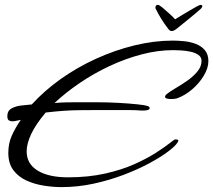

<svg xmlns="http://www.w3.org/2000/svg" viewBox="-20 -722 872 785"><path d="M800 -702Q810 -702 806 -693Q804 -689 801 -686Q776 -664 755.5 -647.5Q735 -631 703 -605Q691 -595 682 -595Q674 -595 667 -605Q651 -626 639 -645.5Q627 -665 616 -687Q616 -689 615.5 -691Q615 -693 616 -694Q616 -702 626 -702Q631 -702 645.5 -690Q660 -678 675 -664Q690 -650 696 -643Q704 -648 719.5 -657.5Q735 -667 752 -677Q769 -687 782.5 -694.5Q796 -702 800 -702ZM231 43Q197 43 159 37Q121 31 88 16Q55 1 34.5 -26.5Q14 -54 14 -97Q14 -136 28.5 -168Q43 -200 65 -232Q58 -231 48.5 -228.5Q39 -226 30 -226Q22 -226 16 -230Q10 -234 10 -247Q10 -270 28.5 -279.5Q47 -289 70.5 -291Q94 -293 110 -295Q162 -352 229 -399.5Q296 -447 373 -482Q450 -517 530 -536.5Q610 -556 687 -556Q708 -556 733 -553.5Q758 -551 780.5 -542.5Q803 -534 817.5 -517Q832 -500 832 -472Q832 -444 813.5 -413Q795 -382 766 -357Q737 -332 704 -320Q695 -317 680 -317Q670 -317 662.5 -319Q655 -321 655 -326Q655 -333 664 -339Q675 -348 698 -361.5Q721 -375 745.5 -392Q770 -409 787 -429.5Q804 -450 804 -473Q804 -489 790.5 -498Q777 -507 757.5 -511Q738 -515 718.5 -516Q699 -517 688 -517Q625 -517 558.5 -499.5Q492 -482 428 -452Q364 -422 306.5 -383Q249 -344 203 -301Q229 -303 251 -303.5Q273 -304 295 -304H370Q418 -304 463.5 -301.5Q509 -299 541.5 -295.5Q574 -292 582 -289Q592 -286 592 -280Q592 -269 558 -270Q538 -272 507 -272Q476 -272 445 -272H374Q330 -272 300 -271.5Q270 -271 240.5 -269Q211 -267 167 -262Q127 -215 108 -175Q89 -135 89 -103Q89 -52 134 -24.5Q179 3 258 3Q342 3 410.5 -12.5Q479 -28 531 -51.5Q583 -75 618.5 -98Q654 -121 673.5 -136.5Q693 -152 696 -152Q709 -152 709 -148Q709 -143 705 -138Q696 -124 666 -101.5Q636 -79 589.5 -54Q543 -29 485 -7Q427 15 362.5 29Q298 43 231 43Z"/></svg>

Font: Corinthia
Style: Bold
Weight: 700
Designer: Robert E. Leuschke
Foundry: Robert E. Leuschke
Version: Version 1.013; ttfautohint (v1.8.3)